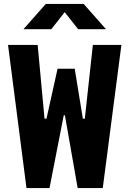

<svg xmlns="http://www.w3.org/2000/svg" viewBox="-20 -959 660 979"><path d="M21 -730 115 0H232.5L305 -371H311L376 0H504L599 -730H453.5L412.5 -354H402.5L361 -608.5H273.5L217 -354H207L172 -730ZM99.5 -810H241.5L310 -897L378.5 -810H520.5L406.5 -939H213.5Z"/></svg>

Font: Monaspace Neon ExtraBold
Style: Regular
Weight: 800
Designer: Riley Cran & the Lettermatic Team
Foundry: Lettermatic
Version: Version 1.200 (Monaspace Neon)